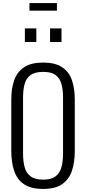

<svg xmlns="http://www.w3.org/2000/svg" viewBox="-20 -1228 565 1258"><path d="M263 10Q182 10 136.5 -21.5Q91 -53 72.5 -109.5Q54 -166 54 -239V-575Q54 -649 73.5 -703.5Q93 -758 138.5 -788Q184 -818 263 -818Q341 -818 386.5 -788Q432 -758 451 -703.5Q470 -649 470 -575V-238Q470 -165 451.5 -109.5Q433 -54 388 -22Q343 10 263 10ZM263 -51Q316 -51 344 -72.5Q372 -94 382.5 -132.5Q393 -171 393 -222V-589Q393 -640 382.5 -678Q372 -716 344 -736.5Q316 -757 263 -757Q209 -757 180.5 -736.5Q152 -716 141.5 -678Q131 -640 131 -589V-222Q131 -171 141.5 -132.5Q152 -94 180.5 -72.5Q209 -51 263 -51ZM308 -953V-1042H383V-953ZM143 -953V-1042H218V-953ZM173 -1158V-1208H353V-1158Z"/></svg>

Font: Oswald Light
Style: Regular
Weight: 300
Designer: Vernon Adams
Foundry: Vernon Adams
Version: Version 4.103;gftools[0.9.33.dev8+g029e19f]